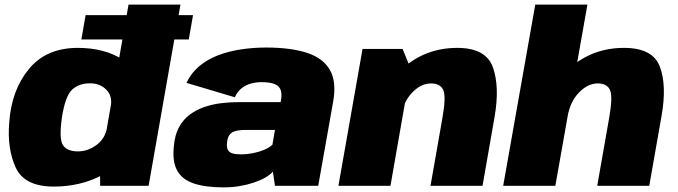

<svg xmlns="http://www.w3.org/2000/svg" viewBox="-20 -805 2936 832"><path d="M332.5 -634H798L816.5 -739.5H351ZM414 0H624L762 -785H537L413.5 -81ZM213.5 3.5Q328 3.5 422.2 -45.8Q516.5 -95 528.5 -161L444 -252Q435.5 -204.5 398.2 -176.8Q361 -149 318 -149Q270.5 -149 252.8 -176Q235 -203 248.5 -297Q263 -389.5 292.8 -416.8Q322.5 -444 370 -444Q413 -444 440.5 -416.5Q468 -389 460 -342.5L576 -432Q588 -498 509.8 -547.8Q431.5 -597.5 317 -597.5Q180 -597.5 104.8 -505.5Q29.5 -413.5 20 -274Q10.5 -161 48.2 -78.8Q86 3.5 213.5 3.5Z M949.5 7Q984.5 7 1017.5 1.5Q1050.5 -4 1079 -13.5Q1107.5 -23 1129 -35.2Q1150.5 -47.5 1162.5 -61.5L1171.5 0H1359L1423.5 -363.5Q1439 -450 1409.8 -501.5Q1380.5 -553 1310.5 -576Q1240.5 -599 1133.5 -599Q1077.5 -599 1024.5 -591Q971.5 -583 925.2 -565.5Q879 -548 843.8 -518.5Q808.5 -489 788 -446L997.5 -383.5Q1009.5 -409.5 1028.5 -423.8Q1047.5 -438 1069.5 -443.5Q1091.5 -449 1113 -449Q1144 -449 1164.5 -442.8Q1185 -436.5 1193.8 -420.5Q1202.5 -404.5 1198.5 -376L1196 -362.5H1014.5Q976.5 -362.5 937.8 -357.8Q899 -353 864 -340.8Q829 -328.5 801 -307.2Q773 -286 755.2 -252.8Q737.5 -219.5 733.5 -173Q726 -104.5 748.2 -65.2Q770.5 -26 821.2 -9.5Q872 7 949.5 7ZM1024.5 -136Q1001.5 -136 987 -140.5Q972.5 -145 967 -156.5Q961.5 -168 964 -189.5Q966 -206.5 972.2 -217Q978.5 -227.5 988.8 -232.8Q999 -238 1013.5 -240Q1028 -242 1047 -242H1171.5L1160.5 -178Q1147.5 -165.5 1125 -156Q1102.5 -146.5 1076 -141.2Q1049.5 -136 1024.5 -136Z M1446.5 0H1672L1760.5 -505.5L1724.5 -593H1551ZM1845.5 0H2071L2123 -297.5Q2146 -428.5 2116 -513Q2086 -597.5 1961.5 -597.5Q1826 -597.5 1727.8 -511.2Q1629.5 -425 1614.5 -341.5L1716.5 -298.5Q1728.5 -365 1766.5 -404.2Q1804.5 -443.5 1848 -443.5Q1887 -443.5 1900.5 -415.8Q1914 -388 1897 -293Z M2160.5 0H2386.5L2525.5 -785H2299.5ZM2568 0H2793.5L2847 -304.5Q2870 -435.5 2839.2 -516.5Q2808.5 -597.5 2684 -597.5Q2548.5 -597.5 2450.2 -511.2Q2352 -425 2337 -341.5L2439 -298.5Q2451 -365 2489 -404.2Q2527 -443.5 2570.5 -443.5Q2609.5 -443.5 2623 -415.8Q2636.5 -388 2619.5 -293Z"/></svg>

Font: Anybody Black
Style: Italic
Weight: 900
Italic angle: -10°
Designer: Tyler Finck
Foundry: Etcetera Type Company
Version: Version 1.113;gftools[0.9.25]